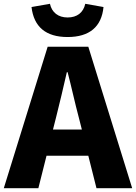

<svg xmlns="http://www.w3.org/2000/svg" viewBox="-28 -991 716 1011"><path d="M328 -796C443 -796 507 -850 517 -954L421 -971C411 -925 378 -899 328 -899C279 -899 245 -925 235 -971L138 -954C150 -850 213 -796 328 -796ZM-8 0H174L217 -171H437L480 0H668L437 -745H223ZM251 -309 267 -372C286 -446 306 -533 324 -611H328C348 -535 367 -446 387 -372L403 -309Z"/></svg>

Font: Noto Sans CJK TC Black
Style: Regular
Weight: 900
Designer: Ryoko NISHIZUKA 西塚涼子 (kana, bopomofo & ideographs); Paul D. Hunt (Latin, Greek & Cyrillic); Sandoll Communications 산돌커뮤니
Foundry: Adobe
Version: Version 2.004;hotconv 1.0.118;makeotfexe 2.5.65603